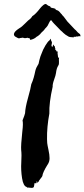

<svg xmlns="http://www.w3.org/2000/svg" viewBox="-20 -888 414 941"><path d="M371.4 -721Q372.4 -721 372.9 -718.1Q373.3 -715.2 374.3 -713.3V-710.5Q373.3 -709.5 371.4 -710Q369.5 -710.5 368.6 -711.4V-710.5Q362.9 -710.5 358.1 -708.6Q357.1 -709.5 354.3 -710.5Q353.3 -708.6 354.3 -707.6Q353.3 -707.6 349.5 -708.6Q349.5 -707.6 349.5 -706.7Q346.7 -708.6 341 -707.6Q341 -705.7 341.9 -704.8Q321 -705.7 316.2 -708.6Q299 -718.1 290.5 -726.7Q288.6 -728.6 284.3 -732.9Q280 -737.1 277.1 -739Q272.4 -743.8 262.4 -754.3Q252.4 -764.8 245.2 -771.9Q238.1 -779 232.4 -787.6Q228.6 -793.3 220 -775.2Q219 -772.4 216.2 -767.6L213.3 -761.9Q211.4 -759 208.1 -755.2Q204.8 -751.4 201.4 -748.1Q198.1 -744.8 197.1 -741.9Q194.3 -739 191 -735.7Q187.6 -732.4 184.3 -729.5Q181 -726.7 179 -723.8Q179 -722.9 177.6 -721.4Q176.2 -720 174.3 -718.6Q172.4 -717.1 170.5 -715.2Q168.6 -713.3 166.2 -711.9Q163.8 -710.5 162.4 -709.5Q161 -708.6 159 -707.6L158.1 -706.7Q148.6 -697.1 128.6 -692.4L123.8 -701.9Q120 -701.9 117.1 -701Q117.1 -701.9 116.2 -701.9Q116.2 -701.9 115.2 -701.9Q115.2 -702.9 116.2 -703.8Q116.2 -703.8 114.3 -702.9H113.3Q109.5 -701 102.4 -701Q95.2 -701 92.4 -703.8Q92.4 -703.8 89.5 -702.9Q85.7 -702.9 81 -701.9L76.2 -701L75.2 -700Q72.4 -699 64.8 -702.9Q57.1 -706.7 53.3 -709.5Q44.8 -717.1 50.5 -727.6Q55.2 -737.1 76.2 -750.5Q86.7 -756.2 103.3 -773.3Q120 -790.5 127.6 -795.2Q128.6 -796.2 132.9 -801Q137.1 -805.7 138.1 -808.6Q154.3 -818.1 176.2 -846.7Q181.9 -854.3 191.4 -862.4Q201 -870.5 206.7 -867.6Q208.6 -865.7 213.3 -862.4Q218.1 -859 219 -859Q220 -858.1 223.8 -857.6Q227.6 -857.1 227.6 -852.4L229.5 -851.4Q231.4 -850.5 233.3 -849.5L235.2 -848.6Q236.2 -850.5 239 -848.1Q241.9 -845.7 243.8 -848.6Q247.6 -844.8 251.4 -844.8Q251.4 -842.9 253.3 -841Q255.2 -839 257.1 -838.6Q259 -838.1 261.9 -837.1Q264.8 -836.2 265.7 -835.2Q270.5 -832.4 280 -820H281Q282.9 -817.1 284.8 -814.3Q291.4 -808.6 301.4 -794.3Q311.4 -780 318.1 -774.3Q344.8 -744.8 347.6 -742.9Q348.6 -741.9 350.5 -741Q361.9 -726.7 371.4 -721ZM269.5 -606.7Q268.6 -602.9 268.6 -596.7Q268.6 -590.5 269 -584.8Q269.5 -579 268.6 -573.3Q267.6 -569.5 265.7 -566.7Q257.1 -554.3 254.3 -529.5Q253.3 -520 245.2 -497.6Q237.1 -475.2 238.1 -462.9Q220 -383.8 221.9 -331.4Q209.5 -265.7 210.5 -205.7Q210.5 -196.2 211.4 -186.7Q212.4 -177.1 217.6 -153.3Q222.9 -129.5 222.9 -112.4Q222.9 -95.2 213.3 -81L212.4 -80Q189.5 -42.9 187.6 -25.7Q186.7 -21.9 178.1 -11.9Q169.5 -1.9 168.6 4.8L166.7 2.9L164.8 1.9V4.8L165.7 7.6Q163.8 8.6 161.9 5.7Q161.9 2.9 159 0Q158.1 1.9 159 5.2Q160 8.6 158.6 9.5Q157.1 10.5 152.9 10Q148.6 9.5 148.6 10.5Q148.6 11.4 148.1 17.1Q147.6 22.9 146.2 27.1Q144.8 31.4 140 32.4Q135.2 33.3 125.2 31.9Q115.2 30.5 111.4 31.4L112.4 30.5Q112.4 29.5 111.4 28.6Q94.3 24.8 88.1 -14.8Q81.9 -54.3 84.3 -92.4Q86.7 -130.5 83.8 -152.4Q81.9 -174.3 89.5 -244.8Q94.3 -281.9 90.5 -298.1Q101 -323.8 102.9 -333.3Q103.8 -360 117.1 -407.6Q130.5 -455.2 133.3 -475.2Q137.1 -482.9 140 -491.4Q142.9 -500 145.2 -507.6Q147.6 -515.2 149.5 -524.3Q151.4 -533.3 153.3 -541.4Q155.2 -549.5 159 -557.6Q162.9 -565.7 166.7 -571.4Q166.7 -572.4 167.6 -572.4Q167.6 -574.3 169.5 -577.1Q171.4 -589.5 178.1 -611.4Q180 -617.1 181.9 -621Q190.5 -645.7 202.9 -665.7Q215.2 -685.7 221.9 -689.5Q225.7 -693.3 226.7 -698.1Q228.6 -698.1 229.5 -693.3L230.5 -689.5Q230.5 -690.5 231.4 -687.6Q233.3 -682.9 234.3 -682.9Q235.2 -677.1 232.9 -669.5Q230.5 -661.9 237.1 -657.1Q237.1 -660 239 -663.8Q241 -667.6 240 -669.5Q244.8 -668.6 243.8 -664.8L246.7 -661.9L249.5 -659Q248.6 -653.3 250.5 -651.4Q252.4 -649.5 250.5 -644.8L254.3 -641.9H253.3Q256.2 -641 256.2 -639Q258.1 -637.1 259 -634.3Q261.9 -635.2 263.8 -636.2Q262.9 -631.4 261.9 -628.6Q262.9 -622.9 263.8 -614.3Q263.8 -610.5 264.8 -604.8Q266.7 -605.7 269.5 -606.7Z"/></svg>

Font: KAZYinfo
Style: Bold
Weight: 700
Designer: emmanuel didier
Foundry: emmanuel didier
Version: Version 001.000